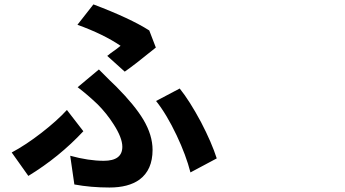

<svg xmlns="http://www.w3.org/2000/svg" viewBox="-20 -796 1540 856"><path d="M467.8 40Q384.8 40 311.5 26.4L293 -101.6Q375 -79.1 442.4 -79.1Q525.4 -79.1 525.4 -141.6Q525.4 -181.6 486.3 -242.2Q455.1 -291 415 -331.1Q371.1 -373 326.2 -407.2L420.9 -486.3Q438.5 -468.8 469.7 -437.5Q490.2 -418 500 -408.2Q581.1 -326.2 619.1 -262.7Q660.2 -193.4 660.2 -127.9Q660.2 -38.1 601.6 4.9Q552.7 40 467.8 40ZM106.4 -11.7 32.2 -116.2Q94.7 -149.4 164.6 -203.6Q234.4 -257.8 278.3 -305.7L351.6 -210.9Q244.1 -95.7 106.4 -11.7ZM829.1 -27.3Q809.6 -103.5 767.6 -192.4Q722.7 -287.1 675.8 -345.7L781.2 -401.4Q825.2 -346.7 876 -252Q923.8 -160.2 946.3 -89.8ZM536.1 -476.6 458 -546.9Q462.9 -549.8 471.7 -557.6Q507.8 -583 517.6 -591.8Q441.4 -643.6 325.2 -685.5L396.5 -776.4Q561.5 -713.9 645.5 -660.2L674.8 -584Q576.2 -503.9 536.1 -476.6Z"/></svg>

Font: Bpmf GenYo Gothic B
Style: B
Weight: 700
Foundry: But Ko
Version: Version 1.320